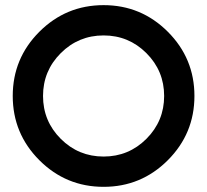

<svg xmlns="http://www.w3.org/2000/svg" viewBox="-20 -723 802 743"><path d="M380.9 -117.2Q478 -117.2 546.6 -185.8Q615.2 -254.4 615.2 -351.6Q615.2 -448.7 546.6 -517.3Q478 -585.9 380.9 -585.9Q283.7 -585.9 215.1 -517.3Q146.5 -448.7 146.5 -351.6Q146.5 -254.4 215.1 -185.8Q283.7 -117.2 380.9 -117.2ZM380.9 0Q235.4 0 132.3 -103Q29.3 -206.1 29.3 -351.6Q29.3 -497.1 132.3 -600.1Q235.4 -703.1 380.9 -703.1Q526.4 -703.1 629.4 -600.1Q732.4 -497.1 732.4 -351.6Q732.4 -206.1 629.4 -103Q526.4 0 380.9 0Z"/></svg>

Font: Gerhaus
Style: Regular
Weight: 400
Designer: GGBotNet
Foundry: GGBotNet
Version: 1.01